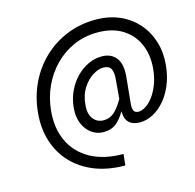

<svg xmlns="http://www.w3.org/2000/svg" viewBox="-116 -760 1079 1061"><g transform="rotate(-15 423.0 -229.5)"><path d="M472 181Q375 181 298.8 150.8Q222.5 120.5 171 65.8Q119.5 11 96.2 -62.8Q73 -136.5 81 -224Q89.5 -315 126 -391Q162.5 -467 221.5 -522.8Q280.5 -578.5 356.5 -609.2Q432.5 -640 520 -640Q597 -640 657.8 -613.2Q718.5 -586.5 759.8 -539.2Q801 -492 820 -429.8Q839 -367.5 832 -296Q826 -234 805 -184.5Q784 -135 753.2 -100Q722.5 -65 686.2 -46.5Q650 -28 613 -28Q575 -28 553.2 -46.2Q531.5 -64.5 530 -98L528 -114Q508.5 -76.5 479.2 -52.2Q450 -28 404 -28Q367.5 -28 337.2 -49.5Q307 -71 290.5 -110Q274 -149 279 -201Q284 -251.5 304 -294Q324 -336.5 355 -368.2Q386 -400 423.8 -417.5Q461.5 -435 501 -435Q554.5 -435 582.8 -399Q611 -363 604 -290L589 -138Q587 -111 594.5 -99Q602 -87 620 -87Q638.5 -87 660.2 -100.2Q682 -113.5 702.5 -140Q723 -166.5 738.5 -205.5Q754 -244.5 759 -296Q766 -374 739 -435.8Q712 -497.5 654.5 -533.2Q597 -569 513 -569Q439 -569 376.5 -541.5Q314 -514 266.5 -465.5Q219 -417 190 -353.8Q161 -290.5 154 -219Q144 -118.5 179.8 -43Q215.5 32.5 291.5 74.8Q367.5 117 479 117ZM422 -91Q458 -91 483.8 -114.5Q509.5 -138 535 -183L544 -289Q548.5 -332 537 -352.5Q525.5 -373 494 -373Q465 -373 432.2 -352.2Q399.5 -331.5 375 -293.2Q350.5 -255 346 -202Q340 -149.5 362.2 -120.2Q384.5 -91 422 -91Z"/></g></svg>

Font: Karla
Style: Italic
Weight: 400
Italic angle: -8°
Designer: Jonathan Pinhorn
Version: Version 2.004;gftools[0.9.33]